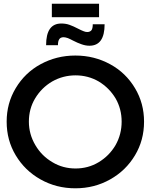

<svg xmlns="http://www.w3.org/2000/svg" viewBox="-20 -1008 837 1037"><path d="M575 -661C518 -692 456 -708 387 -708C318 -708 256 -692 199 -661C142 -630 98 -587 65 -532C32 -477 16 -417 16 -351C16 -284 32 -224 65 -169C98 -114 142 -71 199 -39C256 -7 318 9 387 9C456 9 518 -7 575 -39C632 -71 676 -114 709 -169C742 -224 758 -284 758 -351C758 -417 742 -477 709 -532C676 -587 632 -630 575 -661ZM262 -568C301 -590 343 -601 388 -601C433 -601 475 -590 513 -568C551 -545 581 -515 604 -477C626 -439 637 -397 637 -351C637 -305 626 -263 604 -224C581 -185 551 -155 513 -132C475 -109 433 -98 388 -98C343 -98 301 -109 263 -132C224 -155 194 -185 171 -224C148 -263 136 -305 136 -351C136 -397 147 -439 170 -477C193 -515 223 -545 262 -568ZM463 -761C518 -761 545 -800 545 -877H481C481 -863 479 -853 475 -846C470 -839 462 -835 451 -835C444 -835 437 -837 430 -840C423 -843 413 -847 402 -853C385 -862 369 -869 355 -874C341 -879 326 -881 311 -881C256 -881 229 -842 229 -764H293C293 -778 295 -789 300 -796C304 -803 312 -807 324 -807C330 -807 338 -805 347 -802C356 -798 365 -794 374 -789C391 -780 406 -774 420 -769C434 -764 448 -761 463 -761ZM260 -988V-915H515V-988Z"/></svg>

Font: Argentum Sans
Style: Regular
Weight: 400
Designer: Julieta Ulanovsky
Foundry: Julieta Ulanovsky
Version: Version 5.001;March 29, 2019;FontCreator 11.5.0.2425 64-bit